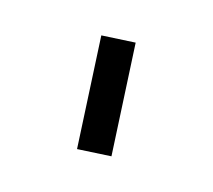

<svg xmlns="http://www.w3.org/2000/svg" viewBox="-52 -780 370 333"><g transform="rotate(-20 132.5 -613.5)"><path d="M160.2 -715.3 53.2 -544.4 105 -512.2 211.9 -683.1Z"/></g></svg>

Font: Estedad-VF-FD Black
Style: Regular
Weight: 900
Designer: Amin Abedi
Version: Version 4.000